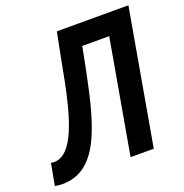

<svg xmlns="http://www.w3.org/2000/svg" viewBox="-161 -806 887 928"><g transform="rotate(-20 282.5 -341.5)"><path d="M4.4 9.8C188 9.8 244.1 -197.3 297.9 -460.9C305.7 -501 313.5 -542.5 322.3 -585H460.9L357.9 0H477.1L599.1 -693.4H231C214.8 -615.2 200.7 -537.1 185.5 -459.5C149.9 -279.8 101.1 -104 3.4 -104C-1.5 -104 -7.3 -104.5 -13.2 -106L-33.7 5.9C-20 8.8 -7.3 9.8 4.4 9.8Z"/></g></svg>

Font: Cascadia Mono SemiBold
Style: Italic
Weight: 600
Italic angle: -10°
Monospace: yes
Designer: Aaron Bell
Foundry: Saja Typeworks
Version: Version 2404.023